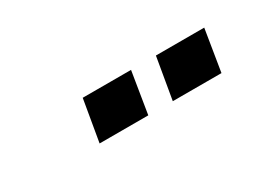

<svg xmlns="http://www.w3.org/2000/svg" viewBox="-15 -872 654 468"><g transform="rotate(-30 312.0 -638.5)"><path d="M387 -580H524L543 -697H407ZM181 -580H318L337 -697H201Z"/></g></svg>

Font: Uncut Sans Semibold
Style: Italic
Weight: 600
Italic angle: -10°
Designer: Kasper Nordkvist
Foundry: Uncut Type
Version: Version 1.111;FEAKit 1.0